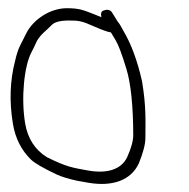

<svg xmlns="http://www.w3.org/2000/svg" viewBox="-20 -473 461 468"><path d="M250.4 -394C251.4 -392 255.2 -385.6 261.9 -374.8C268.5 -364 277.3 -340.8 288.1 -305.1C299 -269.5 304.5 -215.6 304.8 -143.5C304.8 -129.8 299.9 -112 290 -90C275.8 -59.8 240.6 -48.9 194 -57.5C156.9 -64.3 143.6 -65.5 94 -90C65 -108.2 47.4 -135.8 41.2 -172.7C31 -234.3 38.9 -312.9 56.9 -346C61.2 -354 65.5 -363 69.9 -373C80.5 -391.2 91.9 -397.1 105.5 -411.5C112.5 -419.2 126.6 -423 148 -423C171.6 -423 179 -422.2 209.5 -408.5C230 -399.5 243.6 -394.7 250.4 -394ZM227.2 -431C222.9 -433 217.2 -435.3 210.1 -438C185.5 -447.2 176 -453 143 -453C101 -453 59.5 -424.3 43.1 -390L28.8 -361.5C24.3 -352.5 20.3 -340.3 16.9 -325C4.2 -276.8 2.5 -225.4 11.5 -171C17.4 -135.8 32.1 -106.8 55.5 -84C64.4 -75.4 85.2 -63.3 117.9 -47.8C130.9 -41.7 149.5 -36.4 169.9 -32L195.8 -27.5C254.2 -17.6 299.4 -33.4 318.5 -75C329.1 -101.1 334.4 -121.6 334.4 -136.5C334.6 -180.6 336.4 -213.5 326.2 -275C314.9 -325 299.8 -366 280.7 -398C275.8 -406.2 272.8 -413.8 267.1 -420L254.7 -440C250.2 -449 242.5 -451.4 231.6 -447C226.6 -445 225.1 -439.7 227.2 -431Z"/></svg>

Font: MewTooHand
Style: CondLta
Weight: 400
Designer: Mew Too, Robert Jablonski
Version: Version 0.77